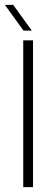

<svg xmlns="http://www.w3.org/2000/svg" viewBox="-33 -765 217 785"><path d="M62 0V-600H102V0ZM63 -640 -13 -745H21L97 -640Z"/></svg>

Font: Big Shoulders Text SC Thin
Style: Regular
Weight: 100
Designer: Patric King
Foundry: XO Type Co
Version: Version 2.002